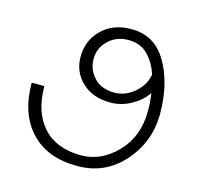

<svg xmlns="http://www.w3.org/2000/svg" viewBox="-97 -730 870 849"><g transform="rotate(15 338.5 -305.5)"><path d="M403 -579Q348 -579 311.5 -543.5Q275 -508 275 -459Q275 -411 308 -374.5Q341 -338 402 -338Q453 -338 494.5 -374.5Q536 -411 543 -459Q526 -510 492.5 -544.5Q459 -579 403 -579ZM395 -291Q315 -291 266 -337.5Q217 -384 217 -453Q217 -528 268.5 -578.5Q320 -629 404 -629Q511 -629 566.5 -533Q622 -437 622 -300Q622 -172 538.5 -77Q455 18 327 18Q190 18 114 -63Q38 -144 38 -286H96Q96 -167 157 -99.5Q218 -32 331 -32Q423 -32 495 -106.5Q567 -181 567 -298Q567 -317 565.5 -337.5Q564 -358 561 -379Q538 -343 492.5 -317Q447 -291 395 -291Z"/></g></svg>

Font: Palanquin ExtraLight
Style: Regular
Weight: 275
Designer: Pria Ravichandran
Version: Version 1.001